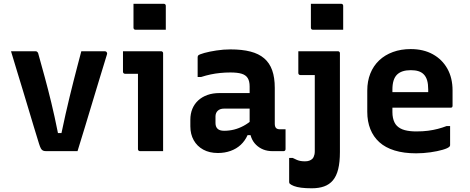

<svg xmlns="http://www.w3.org/2000/svg" viewBox="-20 -814 2530 1034"><path d="M171.2 -538Q175.7 -538 178.5 -536.2Q181.3 -534.4 183.6 -531.3Q185.8 -528.1 186.8 -522.6Q204 -460.9 221.3 -397.5Q238.6 -334.1 256.3 -261.1Q274.1 -188.2 292.1 -97.5H311.1Q322.4 -151.3 333.3 -199.8Q344.1 -248.2 355 -292.5Q365.8 -336.8 376.2 -378Q386.6 -419.2 397.1 -458.9Q407.5 -498.6 417.9 -538Q449.4 -538 480.8 -538Q512.3 -538 543.7 -538Q549.2 -538 552.1 -535.6Q555 -533.2 556.4 -529.1Q557.8 -525 555.8 -520.1Q535.9 -455.3 516.1 -390.3Q496.2 -325.4 476.7 -260.1Q457.3 -194.7 437.4 -129.9Q417.5 -65 397.5 0Q352.9 0 309.2 0Q265.5 0 228.9 0Q218.9 0 212.1 -2.8Q205.2 -5.6 200.6 -13.8Q195.9 -22 190.4 -39.2Q176.5 -84.1 162.1 -131.6Q147.6 -179.1 132.8 -229.2Q118 -279.2 102.3 -330.3Q86.5 -381.4 70.8 -433.7Q55.1 -486 39.3 -538Q72.7 -538 105.2 -538Q137.8 -538 171.2 -538Z M723 -11Q723 -38.4 723 -78.9Q723 -119.4 723 -166.4Q723 -213.4 723 -260.4Q723 -307.4 723 -348.4Q723 -389.3 723 -416.7H715.8Q710 -416.7 702.4 -416.7Q694.8 -416.7 686.3 -416.7Q677.8 -416.7 669.3 -416.7Q660.9 -416.7 653.3 -416.7Q648.5 -416.7 645.4 -419.7Q642.3 -422.8 642.3 -427.7Q642.3 -454.6 642.3 -482.8Q642.3 -511 642.3 -538Q659.2 -538 680.7 -538Q702.3 -538 726.4 -538Q750.5 -538 773.2 -538Q796 -538 815.4 -538Q834.8 -538 847.4 -538Q851.3 -538 853.3 -536.5Q855.4 -535 856.9 -532.9Q858.4 -530.8 858.4 -527Q858.4 -479.8 858.4 -424.6Q858.4 -369.4 858.4 -312.1Q858.4 -254.8 858.4 -200Q858.4 -145.3 858.4 -97.2Q858.4 -81.5 858.4 -65.3Q858.4 -49.1 858.4 -32.9Q858.4 -16.7 858.4 0Q825.4 0 796.7 0Q767.9 0 734 0Q729.2 0 726.1 -3.1Q723 -6.1 723 -11ZM698.9 -793.6Q718.2 -793.6 738.6 -793.6Q759.1 -793.6 780.4 -793.6Q801.7 -793.6 822.2 -793.6Q842.6 -793.6 861.9 -793.6Q866.9 -793.6 869.9 -790.6Q872.9 -787.6 872.9 -782.6V-653.8Q853.6 -653.8 833.2 -653.8Q812.7 -653.8 791.4 -653.8Q770.1 -653.8 749.6 -653.8Q729.2 -653.8 709.9 -653.8Q704.9 -653.8 701.9 -656.8Q698.9 -659.8 698.9 -664.8Z M1459.8 -340.5Q1459.8 -316.3 1459.8 -292.5Q1459.8 -268.6 1459.8 -244.2Q1459.8 -219.8 1459.8 -195.5Q1459.8 -171.2 1459.8 -147.8Q1459.8 -139.9 1461.5 -134Q1463.2 -128 1466.8 -124.5Q1470.2 -121 1475.4 -119.4Q1480.5 -117.7 1488.3 -117.7Q1491.1 -117.7 1493.6 -117.7Q1496.1 -117.7 1499 -117.7H1517.8Q1517.8 -90.8 1517.8 -64.4Q1517.8 -37.9 1517.8 -11Q1517.8 -5.9 1514.8 -2.9Q1511.8 0 1506.8 0Q1501.8 0 1482.3 0Q1462.8 0 1447.8 0Q1420.2 0 1398 -8.8Q1375.8 -17.7 1358.9 -34.3Q1341.9 -50.9 1333.2 -74.1Q1324.4 -97.3 1324.4 -126Q1324.4 -157.2 1324.4 -189.1Q1324.4 -221 1324.4 -252.2Q1324.4 -269 1324.4 -284.7Q1324.4 -300.3 1324.4 -316.3Q1324.4 -332.3 1324.4 -348.3Q1324.4 -377.1 1314 -393.6Q1303.6 -410.1 1281.3 -416.9Q1258.9 -423.7 1220.9 -423.7Q1192.7 -423.7 1166.1 -421Q1139.5 -418.4 1114.4 -413.1Q1089.4 -407.8 1063.2 -399.4H1044.4Q1044.4 -425.6 1044.4 -452.9Q1044.4 -480.3 1044.4 -505.7Q1044.4 -509.5 1045.4 -511.9Q1046.4 -514.4 1047.4 -515.4Q1053.2 -521.2 1080.7 -528.9Q1108.1 -536.5 1145.9 -542.2Q1183.8 -548 1220.9 -548Q1283.8 -548 1328.8 -536.3Q1373.8 -524.7 1402.8 -499.8Q1431.8 -475 1445.8 -435.6Q1459.8 -396.2 1459.8 -340.5ZM1140.5 -151.6Q1140.5 -131.3 1151.8 -120.5Q1163.1 -109.7 1186.9 -109.7Q1214.2 -109.7 1240.2 -116.1Q1266.1 -122.5 1291.5 -136.1Q1316.8 -149.7 1342.5 -172V-86.4H1313.4Q1299.5 -55.6 1276.5 -34.1Q1253.5 -12.7 1222 -1.4Q1190.6 10 1153.6 10Q1108 10 1074.7 -8.2Q1041.4 -26.4 1023.3 -58.8Q1005.1 -91.1 1005.1 -133.6V-169.2Q1005.1 -201.5 1016 -228Q1027 -254.4 1047.5 -273.2Q1068 -292.1 1097 -302.5Q1126 -312.8 1162.1 -312.8Q1197 -312.8 1230.3 -312.8Q1263.5 -312.8 1294 -312.8Q1324.6 -312.8 1352.3 -312.8Q1361.2 -312.8 1365.5 -297Q1369.9 -281.2 1370.9 -261.7Q1371.9 -242.2 1371.9 -229.1Q1340.1 -229.1 1310 -229.1Q1279.9 -229.1 1249.4 -229.1Q1218.9 -229.1 1186.9 -229.1Q1175.1 -229.1 1166.6 -226Q1158 -222.9 1151.7 -216.6Q1146.5 -211.4 1143.5 -203.8Q1140.5 -196.2 1140.5 -187Z M1799.6 -538Q1803.6 -538 1805.7 -536.5Q1807.8 -535 1809.2 -532.9Q1810.6 -530.8 1810.6 -527Q1810.6 -476.2 1810.6 -426.1Q1810.6 -376 1810.6 -325.4Q1810.6 -274.8 1810.6 -222Q1810.6 -169.3 1810.6 -113.3Q1810.6 -57.3 1810.6 4.7Q1810.6 59.2 1801.3 97Q1791.9 134.7 1772.8 157.3Q1753.6 179.9 1725.4 189.9Q1697.2 200 1658.7 200Q1626.3 200 1602.1 196.9Q1578 193.7 1562.9 187.8Q1547.8 181.9 1540.2 175.1Q1539.2 173.1 1538.2 171.2Q1537.2 169.3 1537.2 167.1Q1537.2 135.9 1537.2 101.3Q1537.2 66.7 1537.2 36.4H1556Q1569.3 43.4 1579.7 47.5Q1590 51.7 1600.2 53.2Q1610.4 54.8 1622.4 54.8Q1635.7 54.8 1645.3 51.4Q1654.9 47.9 1661.6 41.9Q1666.2 37.2 1669.1 31.2Q1671.9 25.3 1673.6 17.6Q1675.2 9.9 1675.2 0.5Q1675.2 -65.5 1675.2 -120.3Q1675.2 -175.1 1675.2 -223Q1675.2 -271 1675.2 -316.4Q1675.2 -361.7 1675.2 -409.8H1668.5Q1663.7 -409.8 1655.1 -409.8Q1646.4 -409.8 1636 -409.8Q1625.7 -409.8 1615.7 -409.8Q1605.8 -409.8 1597.6 -409.8Q1592.7 -409.8 1589.7 -412.9Q1586.6 -416 1586.6 -420.8Q1586.6 -450.3 1586.6 -479.4Q1586.6 -508.5 1586.6 -538Q1621.5 -538 1651.8 -538Q1682.1 -538 1708 -538Q1734 -538 1757 -538Q1780 -538 1799.6 -538ZM1654.3 -793.6Q1673.5 -793.6 1694 -793.6Q1714.4 -793.6 1735.7 -793.6Q1757 -793.6 1777.5 -793.6Q1797.9 -793.6 1817.2 -793.6Q1822.2 -793.6 1825.2 -790.6Q1828.2 -787.6 1828.2 -782.6V-653.8Q1808.9 -653.8 1788.5 -653.8Q1768 -653.8 1746.7 -653.8Q1725.4 -653.8 1705 -653.8Q1684.5 -653.8 1665.3 -653.8Q1660.3 -653.8 1657.3 -656.8Q1654.3 -659.8 1654.3 -664.8Z M2192.1 -549.7Q2260.4 -549.7 2310.9 -521.8Q2361.3 -494 2389.3 -444.1Q2417.2 -394.3 2417.2 -327.1V-244.1Q2417.2 -241.1 2416.1 -238.6Q2415.1 -236.1 2412.6 -235.1Q2410.2 -234 2407.1 -234H2177.1Q2160.3 -234 2142.6 -234Q2124.9 -234 2108 -234H2066.8L2063.6 -317.7H2286.1Q2286.1 -322 2286.1 -325.1Q2286.1 -328.2 2286.1 -332.5Q2286.1 -361.1 2280.2 -381.3Q2274.2 -401.5 2261.5 -414.1Q2250 -425.6 2233 -430.8Q2216 -436.1 2192.1 -436.1Q2142.3 -436.1 2117.8 -411.7Q2093.3 -387.3 2093.3 -331.7V-210.3Q2093.3 -193.5 2096.2 -179.9Q2099 -166.2 2104.3 -155.3Q2109.5 -144.4 2117.5 -136.4Q2133.8 -120.1 2160.2 -113.1Q2186.6 -106.2 2221.6 -106.2Q2257.6 -106.2 2285.5 -109.9Q2313.4 -113.6 2338 -120Q2362.6 -126.4 2385.1 -135.1H2404Q2404 -109.4 2404 -83.6Q2404 -57.7 2404 -31.8Q2404 -29.8 2403 -27.8Q2402.1 -25.8 2400.1 -23.8Q2391.8 -15.5 2364 -7.4Q2336.2 0.7 2298 6.2Q2259.7 11.7 2220.6 11.7Q2154.9 11.7 2105.1 -3.6Q2055.3 -18.9 2023.1 -48.1Q1990.8 -77.3 1974.4 -118.7Q1957.9 -160.1 1957.9 -211.7V-326.2Q1957.9 -376.8 1974.3 -417.9Q1990.7 -459 2021.7 -488.6Q2052.8 -518.1 2096.1 -533.9Q2139.3 -549.7 2192.1 -549.7Z"/></svg>

Font: Recursive Sans Linear Light
Style: Regular
Weight: 300
Version: Version 1.085